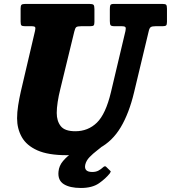

<svg xmlns="http://www.w3.org/2000/svg" viewBox="-20 -770 870 978"><path d="M358.5 -609.5 287.5 -317.5Q278.5 -282 273.8 -250.5Q269 -219 269 -194.5Q269 -153.5 289.5 -127.5Q310 -101.5 363.5 -101.5Q428.5 -101.5 473.5 -145.2Q518.5 -189 545 -300L619 -612Q622 -626 619.2 -631.2Q616.5 -636.5 598.5 -636.5H563.5Q547 -636.5 543.2 -641.8Q539.5 -647 539.5 -663V-723Q539.5 -738 542.2 -744Q545 -750 560 -750H807.5Q822.5 -750 826.5 -745.5Q830.5 -741 830.5 -725.5V-658.5Q830.5 -644 825.8 -640.2Q821 -636.5 808.5 -636.5H773Q755.5 -636.5 748.5 -632.2Q741.5 -628 738 -613L663 -300Q637.5 -193 595 -121.8Q552.5 -50.5 485.5 -15Q418.5 20.5 319.5 20.5Q225.5 20.5 170.2 -4.2Q115 -29 91 -71.8Q67 -114.5 67 -167.5Q67 -198 72.5 -233.2Q78 -268.5 86 -303.5L158.5 -613Q161.5 -626.5 159 -631.5Q156.5 -636.5 139.5 -636.5H107.5Q93.5 -636.5 89.2 -640.5Q85 -644.5 85 -660V-726.5Q85 -741 89.5 -745.5Q94 -750 108.5 -750H435.5Q451.5 -750 456.2 -745.5Q461 -741 461 -724V-658.5Q461 -644.5 457 -640.5Q453 -636.5 439 -636.5H394Q374 -636.5 368.2 -631.5Q362.5 -626.5 358.5 -609.5ZM392 187.5Q335.5 187.5 304.5 167.8Q273.5 148 278 104Q280.5 74.5 301.2 50Q322 25.5 352.2 4.8Q382.5 -16 413.5 -32.8Q444.5 -49.5 468 -63Q477 -68.5 487.8 -64.2Q498.5 -60 501 -57Q510.5 -47.5 513.2 -42.8Q516 -38 508.5 -31.5Q494 -18.5 473.8 -3Q453.5 12.5 436.5 30Q419.5 47.5 414.5 68Q406 106 450 106Q468.5 106 481.5 99Q494.5 92 504.5 82.5Q514 73.5 520 79L540.5 99Q544.5 102 544 104.5Q543.5 107 539.5 113Q518 140 483.8 163.8Q449.5 187.5 392 187.5Z"/></svg>

Font: Besley* Narrow Heavy
Style: Italic
Weight: 800
Width: 4
Italic angle: -13°
Designer: Owen Earl
Foundry: indestructible type*
Version: Version 3.000; ttfautohint (v1.8.3)